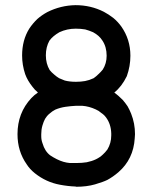

<svg xmlns="http://www.w3.org/2000/svg" viewBox="-20 -716 582 734"><path d="M99.6 -340.8Q110.4 -352.5 125 -362.3Q112.3 -373 104.5 -383.8Q85 -408.2 76.2 -432.6Q64.5 -467.8 64.5 -503.9Q64.5 -562.5 91.8 -606.4Q105.5 -627 123 -643.6Q139.6 -658.2 161.1 -669.9Q211.9 -695.3 268.6 -696.3Q327.1 -696.3 377 -670.9Q395.5 -661.1 413.1 -647.5Q429.7 -633.8 443.4 -615.2Q478.5 -565.4 478.5 -502.9Q478.5 -462.9 464.8 -424.8Q445.3 -384.8 417 -362.3Q431.6 -351.6 449.2 -334Q460 -321.3 467.8 -309.6Q475.6 -295.9 481.4 -281.2Q496.1 -244.1 496.1 -203.1Q496.1 -195.3 495.1 -187.5Q490.2 -107.4 432.6 -57.6Q412.1 -40 390.6 -28.3Q375 -20.5 343.3 -11.2Q311.5 -2 270.5 -2L269.5 -2.9Q240.2 -3.9 209 -9.8Q156.2 -19.5 113.3 -53.7Q93.8 -69.3 82 -87.9Q46.9 -137.7 46.9 -203.1Q46.9 -284.2 99.6 -340.8ZM227.5 -408.2Q246.1 -403.3 270.5 -403.3Q289.1 -403.3 305.2 -406.2Q321.3 -409.2 337.9 -417Q347.7 -423.8 356.4 -432.6Q365.2 -440.4 373 -450.2Q387.7 -473.6 387.7 -502.9Q387.7 -537.1 371.1 -561.5Q359.4 -580.1 335.9 -592.8Q320.3 -599.6 305.7 -603.5Q289.1 -606.4 269.5 -606.4Q236.3 -606.4 207 -592.8Q181.6 -578.1 168.9 -560.5Q155.3 -536.1 155.3 -504.4Q155.3 -472.7 169.9 -448.2Q176.8 -439.5 187.5 -430.7Q196.3 -422.9 206.1 -417ZM137.7 -199.2V-195.3Q137.7 -180.7 142.6 -168Q151.4 -137.7 171.9 -122.1Q183.6 -114.3 197.3 -107.4Q222.7 -94.7 247.1 -92.8Q270.5 -92.8 272.5 -92.8Q293 -92.8 311.5 -95.7Q350.6 -103.5 373 -125Q381.8 -132.8 390.6 -144.5Q405.3 -168.9 405.3 -198.2Q405.3 -203.1 405.3 -206.1Q404.3 -241.2 385.7 -266.6Q377.9 -277.3 367.2 -284.2Q357.4 -293 345.7 -297.9Q320.3 -309.6 294.9 -311.5Q271.5 -311.5 269.5 -311.5Q250 -310.5 230 -307.6Q210 -304.7 191.4 -296.9Q179.7 -291 168.9 -281.2Q159.2 -273.4 152.3 -261.7Q146.5 -251 142.1 -235.8Q137.7 -220.7 137.7 -203.1Z"/></svg>

Font: LeFont
Style: Default
Weight: 400
Designer: Leryon MEDIA
Version: Version 1.0